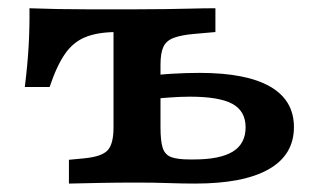

<svg xmlns="http://www.w3.org/2000/svg" viewBox="-20 -436 744 456"><path d="M249.6 -208.2V-390.4L300 -359.9H257.8Q213.4 -359.9 184 -348.3Q154.5 -336.8 134.7 -308.5Q114.9 -280.3 97.8 -229.3H38.9Q45.3 -280.3 47.9 -324.8Q50.5 -369.4 50 -416.4Q84.3 -415.1 117.7 -414.5Q151.2 -413.9 185.4 -413.9H257.8H306.2H305.4Q342.6 -413.9 374.4 -414.4Q406.2 -414.8 435.2 -415.6Q464.3 -416.4 491.6 -416.4V-359.9L441.6 -355.5Q410.2 -352.8 392.4 -346Q374.6 -339.2 367.9 -324.4Q361.2 -309.5 361.2 -282.7V-208.2ZM305.4 -2.4Q256.9 -2.4 218.4 -1.6Q179.9 -0.8 143.7 0V-56.5L180.3 -60Q221.3 -64 235.4 -78.8Q249.6 -93.6 249.6 -133.6V-208.2H361.2V-133.4Q361.2 -101.1 366.4 -84.8Q371.7 -68.5 386.6 -62.9Q401.5 -57.3 430.5 -57.3H440.1Q502.7 -57.3 533 -76Q563.3 -94.7 563.3 -133.8Q563.3 -172.1 532 -189.3Q500.7 -206.4 430.8 -206.4Q408.9 -206.4 382 -204.4Q355 -202.5 324.2 -199.4L323.8 -254.2Q355.8 -259 389 -260.9Q422.2 -262.9 454.5 -262.9Q564.9 -262.9 621.5 -230.4Q678.1 -197.9 678.1 -134.2Q678.1 -68.2 618.3 -34.1Q558.5 0 443.3 0Q414.2 0 379.5 -1.2Q344.8 -2.4 305.4 -2.4Z"/></svg>

Font: Playfair 5pt SemiExpanded Light
Style: Regular
Weight: 300
Width: 6
Designer: Claus Eggers Sørensen
Foundry: Claus Eggers Sørensen
Version: Version 2.203